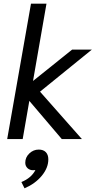

<svg xmlns="http://www.w3.org/2000/svg" viewBox="-20 -754 527 1041"><path d="M148 -734H232L159 -315L371 -485H478L197 -257L424 0H315L139 -207L103 0H19ZM96 233Q150 211 172 168Q168 169 160 169Q141 169 129 157.5Q117 146 117 128Q117 99 139 78Q161 57 190 57Q215 57 228.5 71Q242 85 242 110Q242 156 206.5 199Q171 242 113 267Z"/></svg>

Font: Niramit
Style: Italic
Weight: 400
Italic angle: -10°
Version: Version 1.000; ttfautohint (v1.6)